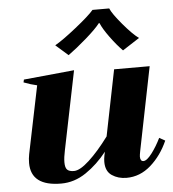

<svg xmlns="http://www.w3.org/2000/svg" viewBox="-55 -832 804 893"><g transform="rotate(-5 347.0 -386.0)"><path d="M281 -582 223 -633Q260 -654 324 -705Q388 -756 410 -782H488Q498 -757 541.5 -705.5Q585 -654 614 -633L535 -582Q508 -609 478 -650Q448 -691 437 -718H434Q414 -692 367 -651Q320 -610 281 -582ZM694 -147Q664 -79 613.5 -34.5Q563 10 500 10Q461 10 432 -9.5Q403 -29 403 -73Q403 -86 406 -102L410 -120Q366 -64 311.5 -27Q257 10 195 10Q54 10 54 -98Q54 -119 58 -139L123 -455Q95 -461 61 -474L64 -487L300 -510L225 -142Q218 -110 218 -87Q218 -62 227.5 -52.5Q237 -43 259 -43Q287 -43 331 -83.5Q375 -124 424 -190L486 -498H652L574 -110Q570 -90 570 -83Q570 -61 585 -61Q601 -61 624.5 -92Q648 -123 667 -162Z"/></g></svg>

Font: Trirong ExtraBold
Style: Italic
Weight: 800
Italic angle: -12°
Designer: Katatrad Team
Foundry: CadsonDemak
Version: Version 1.001